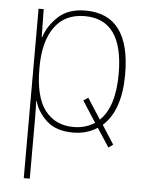

<svg xmlns="http://www.w3.org/2000/svg" viewBox="-54 -582 657 858"><g transform="rotate(5 274.5 -153.0)"><path d="M294 -513Q467 -513 467 -269Q467 -121 401 -58L341 -151L320 -137L381 -42Q340 -15 286 -15Q205 -15 158.5 -74.5Q112 -134 112 -262V-269Q112 -383 158.5 -448Q205 -513 294 -513ZM286 10Q348 10 395 -21L450 63L470 48L416 -36Q496 -108 496 -269Q496 -538 295 -538Q218 -538 173 -496Q128 -454 112 -402H110L108 -528H85V232H112V15Q112 -16 112 -49Q112 -82 110 -116H112Q128 -64 170 -27Q212 10 286 10Z"/></g></svg>

Font: Noto Sans Display Thin
Style: Regular
Weight: 250
Designer: Monotype Design Team
Foundry: Monotype Imaging Inc.
Version: Version 1.900